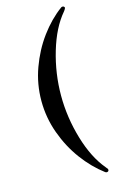

<svg xmlns="http://www.w3.org/2000/svg" viewBox="-144 -927 680 1093"><g transform="rotate(-15 196.0 -380.0)"><path d="M334 105Q266 54 210.5 -21Q155 -96 121.5 -188.5Q88 -281 88 -380Q88 -479 121.5 -571.5Q155 -664 210.5 -739.5Q266 -815 334 -865Q338 -868 343 -868Q348 -868 351.5 -865Q355 -862 355 -857Q350 -846 344 -839Q279 -763 241.5 -636.5Q204 -510 204 -380Q204 -251 241.5 -124.5Q279 2 344 79Q353 90 354 92Q355 94 355 97Q355 102 351.5 105Q348 108 343 108Q339 108 334 105Z"/></g></svg>

Font: Shippori Mincho B1
Style: Bold
Weight: 700
Designer: FONTDASU
Foundry: FONTDASU / Google Inc. / but / Adobe
Version: Version 3.110; ttfautohint (v1.8.3)